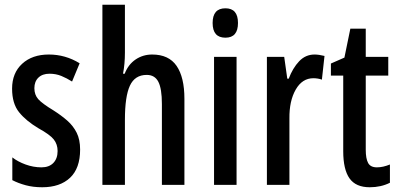

<svg xmlns="http://www.w3.org/2000/svg" viewBox="-20 -780 1681 810"><path d="M318 -149Q318 -70 275.5 -30Q233 10 158 10Q120 10 88.5 1.5Q57 -7 32 -20V-116Q55 -98 88 -86Q121 -74 155 -74Q187 -74 205 -92.5Q223 -111 223 -143Q223 -171 207 -191.5Q191 -212 142 -239Q90 -270 60.5 -306.5Q31 -343 31 -406Q31 -472 73.5 -511Q116 -550 186 -550Q256 -550 316 -513L284 -436Q262 -450 239 -459.5Q216 -469 189 -469Q159 -469 142 -452.5Q125 -436 125 -408Q125 -380 141.5 -361.5Q158 -343 206 -314Q239 -293 264 -271Q289 -249 303.5 -220Q318 -191 318 -149Z M507 -558Q507 -510 499 -469H506Q521 -508 552 -529Q583 -550 622 -550Q692 -550 725 -502Q758 -454 758 -363V0H663V-341Q663 -406 648 -435Q633 -464 599 -464Q549 -464 528 -418.5Q507 -373 507 -275V0H412V-760H507Z M931 -745Q984 -745 984 -683Q984 -621 931 -621Q877 -621 877 -683Q877 -745 931 -745ZM978 -540V0H883V-540Z M1307 -550Q1316 -550 1326.5 -548.5Q1337 -547 1349 -544L1338 -444Q1330 -447 1320.5 -448.5Q1311 -450 1302 -450Q1255 -450 1227.5 -402Q1200 -354 1201 -280V0H1106V-540H1179L1192 -448H1198Q1215 -493 1242 -521.5Q1269 -550 1307 -550Z M1570 -74Q1583 -74 1596.5 -77Q1610 -80 1625 -86V-9Q1587 10 1540 10Q1481 10 1454.5 -27.5Q1428 -65 1428 -142V-461H1376V-512L1433 -537L1458 -659H1523V-540H1618V-461H1523V-148Q1523 -111 1533 -92.5Q1543 -74 1570 -74Z"/></svg>

Font: Noto Sans Sinhala ExtraCondensed Medium
Style: Regular
Weight: 500
Width: 2
Designer: Jelle Bosma - Monotype Design Team
Foundry: Monotype Imaging Inc.
Version: Version 2.006; ttfautohint (v1.8.4.7-5d5b)